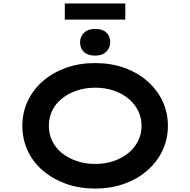

<svg xmlns="http://www.w3.org/2000/svg" viewBox="-20 -1078 1098 1108"><path d="M530 10Q437 10 360.5 -17.5Q284 -45 227 -94Q170 -143 139.5 -209Q109 -275 109 -352Q109 -429 140 -495Q171 -561 227.5 -610Q284 -659 360.5 -686.5Q437 -714 529 -714Q621 -714 697.5 -686.5Q774 -659 830.5 -609.5Q887 -560 918 -494Q949 -428 949 -352Q949 -276 918 -210Q887 -144 830.5 -94.5Q774 -45 697.5 -17.5Q621 10 530 10ZM529 -132Q588 -132 637 -149Q686 -166 721.5 -195.5Q757 -225 777 -265Q797 -305 797 -352Q797 -399 777 -439Q757 -479 721.5 -508.5Q686 -538 637 -555Q588 -572 529 -572Q471 -572 422 -555Q373 -538 336.5 -508.5Q300 -479 281 -439Q262 -399 262 -352Q262 -305 281 -265Q300 -225 336.5 -195.5Q373 -166 422 -149Q471 -132 529 -132ZM529 -757Q487 -757 464.5 -778Q442 -799 442 -834Q442 -866 464.5 -888.5Q487 -911 529 -911Q571 -911 593.5 -890.5Q616 -870 616 -834Q616 -803 593.5 -780Q571 -757 529 -757ZM354 -965V-1058H703V-965Z"/></svg>

Font: Lexend Tera SemiBold
Style: Regular
Weight: 600
Version: Version 1.007